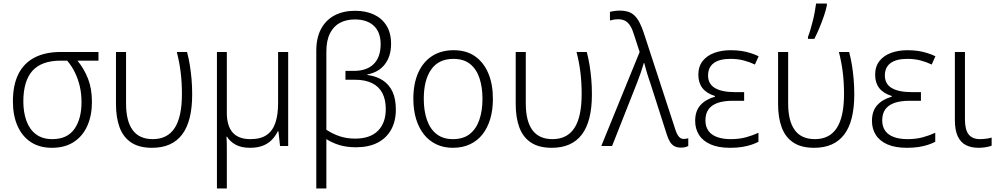

<svg xmlns="http://www.w3.org/2000/svg" viewBox="-20 -826 5645 1086"><path d="M500 -249Q500 -173 474 -114.5Q448 -56 397.5 -23Q347 10 274 10Q204 10 155 -22Q106 -54 79.5 -113Q53 -172 53 -252Q53 -346 84.5 -408Q116 -470 176.5 -501Q237 -532 324 -532H537V-483H418Q456 -437 478 -380.5Q500 -324 500 -249ZM112 -252Q112 -191 129.5 -142.5Q147 -94 183.5 -66.5Q220 -39 276 -39Q360 -39 400.5 -96Q441 -153 441 -248Q441 -296 431.5 -337Q422 -378 404.5 -414.5Q387 -451 360 -483H324Q215 -483 163.5 -425.5Q112 -368 112 -252Z M840 10Q767 10 722 -20Q677 -50 656.5 -105.5Q636 -161 636 -237V-532H693V-241Q693 -141 730.5 -90Q768 -39 844 -39Q927 -39 968 -102Q1009 -165 1009 -294Q1009 -359 1002 -416.5Q995 -474 980 -532H1038Q1048 -494 1054 -456Q1060 -418 1063.5 -378Q1067 -338 1067 -292Q1067 -140 1010 -65Q953 10 840 10Z M1610 -532V0H1564L1555 -83H1551Q1538 -56 1517.5 -35Q1497 -14 1467 -2Q1437 10 1394 10Q1345 10 1313 -7.5Q1281 -25 1264 -53H1261Q1262 -41 1262.5 -24.5Q1263 -8 1263 11Q1263 30 1263 51V240H1207V-532H1263V-188Q1263 -114 1296 -76.5Q1329 -39 1396 -39Q1455 -39 1489 -63Q1523 -87 1538 -132.5Q1553 -178 1553 -242V-532Z M1988 -765Q2050 -765 2095.5 -743.5Q2141 -722 2166.5 -680.5Q2192 -639 2192 -578Q2192 -508 2157 -462.5Q2122 -417 2058 -405V-402Q2110 -395 2146 -371Q2182 -347 2200.5 -306.5Q2219 -266 2219 -206Q2219 -140 2192 -92Q2165 -44 2115 -18.5Q2065 7 1994 7Q1943 7 1903 -4.5Q1863 -16 1826 -39V240H1769V-538Q1769 -612 1796 -662.5Q1823 -713 1872.5 -739Q1922 -765 1988 -765ZM1987 -716Q1939 -716 1903 -697Q1867 -678 1846.5 -637.5Q1826 -597 1826 -534V-92Q1863 -68 1902 -55Q1941 -42 1989 -42Q2074 -42 2118 -86.5Q2162 -131 2162 -209Q2162 -263 2142.5 -300Q2123 -337 2084 -356Q2045 -375 1987 -375H1934V-425H1981Q2055 -425 2094 -464Q2133 -503 2133 -576Q2133 -644 2094.5 -680Q2056 -716 1987 -716Z M2768 -267Q2768 -204 2753 -153.5Q2738 -103 2709.5 -66.5Q2681 -30 2638.5 -10Q2596 10 2541 10Q2490 10 2448.5 -9.5Q2407 -29 2378 -65.5Q2349 -102 2333.5 -153Q2318 -204 2318 -267Q2318 -353 2345.5 -414.5Q2373 -476 2424 -509Q2475 -542 2546 -542Q2618 -542 2667 -507.5Q2716 -473 2742 -411.5Q2768 -350 2768 -267ZM2377 -267Q2377 -199 2395 -147.5Q2413 -96 2449.5 -67.5Q2486 -39 2542 -39Q2600 -39 2636.5 -67.5Q2673 -96 2691 -147.5Q2709 -199 2709 -267Q2709 -333 2692 -384Q2675 -435 2639 -464Q2603 -493 2545 -493Q2461 -493 2419 -433Q2377 -373 2377 -267Z M3101 10Q3028 10 2983 -20Q2938 -50 2917.5 -105.5Q2897 -161 2897 -237V-532H2954V-241Q2954 -141 2991.5 -90Q3029 -39 3105 -39Q3188 -39 3229 -102Q3270 -165 3270 -294Q3270 -359 3263 -416.5Q3256 -474 3241 -532H3299Q3309 -494 3315 -456Q3321 -418 3324.5 -378Q3328 -338 3328 -292Q3328 -140 3271 -65Q3214 10 3101 10Z M3381 0 3598 -532 3568 -624Q3558 -658 3546 -678Q3534 -698 3517.5 -707.5Q3501 -717 3477 -717Q3463 -717 3451 -715Q3439 -713 3430 -710V-759Q3438 -761 3446.5 -762.5Q3455 -764 3465 -765Q3475 -766 3485 -766Q3525 -766 3549.5 -752.5Q3574 -739 3591.5 -709Q3609 -679 3625 -629L3801 -90Q3807 -72 3814 -61Q3821 -50 3829 -45Q3837 -40 3847 -40Q3855 -40 3862 -41.5Q3869 -43 3873 -44V0Q3868 2 3861.5 4.5Q3855 7 3848 8Q3841 9 3832 9Q3811 9 3796 1.5Q3781 -6 3770.5 -22.5Q3760 -39 3752 -64L3660 -351Q3655 -366 3649.5 -382Q3644 -398 3639.5 -413.5Q3635 -429 3631 -443.5Q3627 -458 3624 -470H3622Q3614 -443 3604 -414Q3594 -385 3583 -357L3442 0Z M4189 -305V-256H4125Q4074 -256 4039.5 -244Q4005 -232 3987.5 -207.5Q3970 -183 3970 -145Q3970 -111 3986.5 -87Q4003 -63 4035.5 -51Q4068 -39 4113 -39Q4161 -39 4199.5 -49.5Q4238 -60 4270 -75V-24Q4253 -15 4229 -7Q4205 1 4175.5 5.5Q4146 10 4110 10Q4043 10 3999 -9.5Q3955 -29 3933.5 -63.5Q3912 -98 3912 -142Q3912 -199 3942.5 -232Q3973 -265 4024 -279V-283Q3976 -298 3953 -328Q3930 -358 3930 -403Q3930 -450 3954.5 -481Q3979 -512 4020.5 -527Q4062 -542 4112 -542Q4146 -542 4172.5 -538Q4199 -534 4223 -526.5Q4247 -519 4271 -508L4250 -461Q4221 -475 4187 -484Q4153 -493 4112 -493Q4049 -493 4017 -469Q3985 -445 3985 -399Q3985 -351 4024 -328Q4063 -305 4136 -305Z M4585 10Q4512 10 4467 -20Q4422 -50 4401.5 -105.5Q4381 -161 4381 -237V-532H4438V-241Q4438 -141 4475.5 -90Q4513 -39 4589 -39Q4672 -39 4713 -102Q4754 -165 4754 -294Q4754 -359 4747 -416.5Q4740 -474 4725 -532H4783Q4793 -494 4799 -456Q4805 -418 4808.5 -378Q4812 -338 4812 -292Q4812 -140 4755 -65Q4698 10 4585 10ZM4550 -617Q4557 -635 4564 -658.5Q4571 -682 4577.5 -708Q4584 -734 4588.5 -759Q4593 -784 4596 -806H4657V-796Q4652 -770 4640.5 -736Q4629 -702 4614.5 -667.5Q4600 -633 4586 -606H4550Z M5189 -305V-256H5125Q5074 -256 5039.5 -244Q5005 -232 4987.5 -207.5Q4970 -183 4970 -145Q4970 -111 4986.5 -87Q5003 -63 5035.5 -51Q5068 -39 5113 -39Q5161 -39 5199.5 -49.5Q5238 -60 5270 -75V-24Q5253 -15 5229 -7Q5205 1 5175.5 5.5Q5146 10 5110 10Q5043 10 4999 -9.5Q4955 -29 4933.5 -63.5Q4912 -98 4912 -142Q4912 -199 4942.5 -232Q4973 -265 5024 -279V-283Q4976 -298 4953 -328Q4930 -358 4930 -403Q4930 -450 4954.5 -481Q4979 -512 5020.5 -527Q5062 -542 5112 -542Q5146 -542 5172.5 -538Q5199 -534 5223 -526.5Q5247 -519 5271 -508L5250 -461Q5221 -475 5187 -484Q5153 -493 5112 -493Q5049 -493 5017 -469Q4985 -445 4985 -399Q4985 -351 5024 -328Q5063 -305 5136 -305Z M5438 -151Q5438 -92 5459 -65.5Q5480 -39 5523 -39Q5540 -39 5558.5 -41.5Q5577 -44 5589 -48V-2Q5577 3 5556.5 6.5Q5536 10 5515 10Q5474 10 5444 -5Q5414 -20 5397.5 -54.5Q5381 -89 5381 -147V-532H5438Z"/></svg>

Font: Noto Sans Display Light
Style: Regular
Weight: 300
Designer: Monotype Design Team
Foundry: Monotype Imaging Inc.
Version: Version 2.003